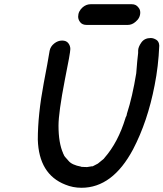

<svg xmlns="http://www.w3.org/2000/svg" viewBox="-20 -869 774 909"><path d="M366 20Q325 20 289 5Q164 -44 159 -208Q159 -326 187 -475Q206 -573 215 -629Q219 -649 236.5 -663Q254 -677 274 -677Q294 -677 303.5 -664.5Q313 -652 313 -637Q313 -619 287 -491Q257 -336 257 -274Q257 -192 279 -143Q279 -140 282 -137Q282 -131 304 -108Q320 -88 364 -80Q364 -79 366.5 -79Q369 -79 378 -78.5Q387 -78 392 -78Q396 -78 417 -82L416 -81Q418 -81 419.5 -82Q421 -83 432 -88.5Q443 -94 443.5 -94.5Q444 -95 471 -117L475 -122Q539 -195 574 -310Q574 -312 577 -317Q580 -322 581 -331Q607 -411 625 -522Q630 -588 634 -618V-629Q634 -646 649 -667.5Q664 -689 694 -689Q706 -689 719.5 -681Q733 -673 734 -653Q730 -555 712 -465Q679 -294 610 -162Q513 20 366 20ZM585 -751H390Q370 -751 360 -763.5Q350 -776 350 -790Q350 -816 372 -835Q389 -849 409 -849H604Q624 -849 635 -834Q644 -824 644 -810Q644 -784 622 -766Q605 -751 585 -751Z"/></svg>

Font: Bad Comic
Style: Italic
Weight: 400
Italic angle: -11°
Designer: GGBotNet
Foundry: GGBotNet
Version: 0.95